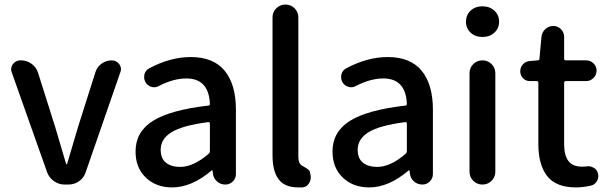

<svg xmlns="http://www.w3.org/2000/svg" viewBox="-20 -817 2693 850"><path d="M265.6 0Q240.2 0 218.8 -15.1Q197.3 -30.3 188.5 -54.7L32.2 -496.1Q29.3 -502.9 29.3 -509.8Q29.3 -521.5 37.1 -533.2Q49.8 -549.8 70.3 -549.8H73.2Q98.6 -549.8 119.6 -534.7Q140.6 -519.5 148.4 -495.1L224.6 -253.9Q234.4 -220.7 272.5 -91.8Q273.4 -89.8 275.4 -89.8Q277.3 -89.8 277.3 -91.8Q315.4 -220.7 325.2 -253.9L402.3 -497.1Q409.2 -520.5 429.7 -535.2Q450.2 -549.8 474.6 -549.8Q495.1 -549.8 507.8 -533.2Q515.6 -522.5 515.6 -510.7Q515.6 -503.9 512.7 -497.1L359.4 -54.7Q351.6 -30.3 330.6 -15.1Q309.6 0 283.2 0Z M742.2 12.7Q670.9 12.7 625.5 -30.8Q580.1 -74.2 580.1 -146.5Q580.1 -233.4 656.7 -281.7Q733.4 -330.1 902.3 -349.6Q909.2 -349.6 909.2 -357.4Q904.3 -469.7 804.7 -469.7Q748 -469.7 683.6 -436.5Q673.8 -430.7 662.1 -430.7Q656.2 -430.7 650.4 -432.6Q632.8 -437.5 624 -453.1Q618.2 -463.9 618.2 -474.6Q618.2 -481.4 619.1 -487.3Q624 -505.9 640.6 -514.6Q734.4 -564.5 824.2 -564.5Q924.8 -564.5 974.6 -503.9Q1024.4 -443.4 1024.4 -331.1V-46.9Q1024.4 -27.3 1010.7 -13.7Q997.1 0 977.5 0Q957 0 941.4 -13.2Q925.8 -26.4 922.9 -46.9L920.9 -61.5Q919.9 -63.5 918.5 -63.5Q917 -63.5 916 -61.5Q828.1 12.7 742.2 12.7ZM777.3 -78.1Q836.9 -78.1 904.3 -136.7Q909.2 -141.6 909.2 -149.4V-269.5Q909.2 -276.4 903.3 -276.4Q903.3 -276.4 902.3 -276.4Q788.1 -261.7 739.7 -231.9Q691.4 -202.1 691.4 -154.3Q691.4 -115.2 714.8 -96.7Q738.3 -78.1 777.3 -78.1Z M1300.8 12.7Q1240.2 12.7 1213.4 -23.4Q1186.5 -59.6 1186.5 -128.9V-740.2Q1186.5 -763.7 1203.1 -780.3Q1219.7 -796.9 1243.7 -796.9Q1267.6 -796.9 1284.2 -780.3Q1300.8 -763.7 1300.8 -740.2V-123Q1300.8 -93.8 1316.4 -84Q1318.4 -83 1325.2 -79.1Q1332 -75.2 1335 -73.2Q1337.9 -71.3 1342.8 -67.9Q1347.7 -64.5 1350.1 -60.5Q1352.5 -56.6 1352.5 -51.8L1355.5 -39.1Q1355.5 -35.2 1355.5 -30.3Q1355.5 -16.6 1347.7 -4.9Q1337.9 10.7 1319.3 12.7Q1310.5 12.7 1300.8 12.7Z M1614.3 12.7Q1543 12.7 1497.6 -30.8Q1452.1 -74.2 1452.1 -146.5Q1452.1 -233.4 1528.8 -281.7Q1605.5 -330.1 1774.4 -349.6Q1781.2 -349.6 1781.2 -357.4Q1776.4 -469.7 1676.8 -469.7Q1620.1 -469.7 1555.7 -436.5Q1545.9 -430.7 1534.2 -430.7Q1528.3 -430.7 1522.5 -432.6Q1504.9 -437.5 1496.1 -453.1Q1490.2 -463.9 1490.2 -474.6Q1490.2 -481.4 1491.2 -487.3Q1496.1 -505.9 1512.7 -514.6Q1606.4 -564.5 1696.3 -564.5Q1796.9 -564.5 1846.7 -503.9Q1896.5 -443.4 1896.5 -331.1V-46.9Q1896.5 -27.3 1882.8 -13.7Q1869.1 0 1849.6 0Q1829.1 0 1813.5 -13.2Q1797.9 -26.4 1794.9 -46.9L1793 -61.5Q1792 -63.5 1790.5 -63.5Q1789.1 -63.5 1788.1 -61.5Q1700.2 12.7 1614.3 12.7ZM1649.4 -78.1Q1709 -78.1 1776.4 -136.7Q1781.2 -141.6 1781.2 -149.4V-269.5Q1781.2 -276.4 1775.4 -276.4Q1775.4 -276.4 1774.4 -276.4Q1660.2 -261.7 1611.8 -231.9Q1563.5 -202.1 1563.5 -154.3Q1563.5 -115.2 1586.9 -96.7Q1610.4 -78.1 1649.4 -78.1Z M2058.6 -56.6V-493.2Q2058.6 -516.6 2075.2 -533.2Q2091.8 -549.8 2115.7 -549.8Q2139.6 -549.8 2156.2 -533.2Q2172.9 -516.6 2172.9 -493.2V-56.6Q2172.9 -33.2 2156.2 -16.6Q2139.6 0 2115.7 0Q2091.8 0 2075.2 -16.6Q2058.6 -33.2 2058.6 -56.6ZM2043 -720.7Q2043 -751 2063.5 -770Q2084 -789.1 2115.7 -789.1Q2147.5 -789.1 2168.5 -770Q2189.5 -751 2189.5 -720.7Q2189.5 -691.4 2168.5 -672.4Q2147.5 -653.3 2115.7 -653.3Q2084 -653.3 2063.5 -672.4Q2043 -691.4 2043 -720.7Z M2530.3 12.7Q2441.4 12.7 2402.3 -37.6Q2363.3 -87.9 2363.3 -179.7V-450.2Q2363.3 -458 2355.5 -458H2326.2Q2307.6 -458 2295.4 -470.7Q2283.2 -483.4 2283.2 -501Q2283.2 -519.5 2295.4 -532.7Q2307.6 -545.9 2326.2 -546.9L2360.4 -549.8Q2368.2 -549.8 2368.2 -557.6L2377 -653.3Q2378.9 -673.8 2394 -688Q2409.2 -702.1 2429.7 -702.1Q2449.2 -702.1 2463.4 -688Q2477.5 -673.8 2477.5 -653.3V-557.6Q2477.5 -549.8 2485.4 -549.8H2575.2Q2593.8 -549.8 2607.4 -536.6Q2621.1 -523.4 2621.1 -504.4Q2621.1 -485.4 2607.4 -471.7Q2593.8 -458 2575.2 -458H2485.4Q2477.5 -458 2477.5 -450.2V-178.7Q2477.5 -128.9 2496.6 -104Q2515.6 -79.1 2557.6 -79.1Q2565.4 -79.1 2575.2 -80.1Q2579.1 -81.1 2583 -81.1Q2596.7 -81.1 2608.4 -74.2Q2623 -66.4 2627 -49.8Q2628.9 -43.9 2628.9 -38.1Q2628.9 -26.4 2623 -15.6Q2613.3 1 2595.7 4.9Q2560.5 12.7 2530.3 12.7Z"/></svg>

Font: Gen Jyuu Gothic P Medium
Style: Regular
Weight: 500
Designer: [Source Han Sans]
Ryoko NISHIZUKA  (kana & ideographs); Paul D. Hunt (Latin, Greek & Cyrillic); Wenlong ZHANG  (bopomofo
Version: Version 1.002.20150607